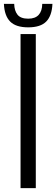

<svg xmlns="http://www.w3.org/2000/svg" viewBox="-46 -977 292 997"><path d="M60.7 0V-800H139.9V0ZM100.5 -835Q36.7 -835 6.9 -865Q-22.9 -894.9 -25.7 -956.8H27.7Q28.5 -921.3 45 -900.6Q61.5 -880 100.5 -880Q137.1 -880 155 -900Q173 -920 173.4 -956.8H226.3Q223.5 -894.9 193.9 -865Q164.3 -835 100.5 -835Z"/></svg>

Font: Big Shoulders Stencil Text Thin
Style: Regular
Weight: 100
Designer: Patric King
Foundry: XO Type Co
Version: Version 2.001